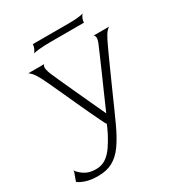

<svg xmlns="http://www.w3.org/2000/svg" viewBox="-284 -734 1016 1103"><g transform="rotate(-30 223.5 -183.0)"><path d="M45 244Q-7 244 -40.5 232Q-74 220 -85 209L-65 154V144Q-54 163 -24 183.5Q6 204 51 204Q90 204 117.5 185.5Q145 167 167 135.5Q189 104 210 64Q230 24 235 9Q229 1 215 -28Q201 -57 181.5 -98.5Q162 -140 140.5 -187Q119 -234 99 -278Q79 -322 63 -356Q47 -390 39 -405Q22 -437 8 -452Q-6 -467 -12 -468H98Q90 -468 87.5 -453.5Q85 -439 98 -405Q106 -386 124 -346Q142 -306 166 -254Q190 -202 215 -147.5Q240 -93 262 -46H263Q284 -95 309 -151Q334 -207 357 -259.5Q380 -312 397 -351.5Q414 -391 421 -407Q435 -439 432 -453Q429 -467 421 -468H527Q521 -467 508.5 -453.5Q496 -440 480 -408Q471 -391 452.5 -350Q434 -309 410 -256Q386 -203 361 -146.5Q336 -90 314 -40.5Q292 9 277 41Q246 108 214 153.5Q182 199 141.5 221.5Q101 244 45 244ZM76 -550Q83 -558 89.5 -572.5Q96 -587 96 -600H332Q378 -600 402.5 -603.5Q427 -607 432 -610Q425 -603 418.5 -589Q412 -575 412 -560H196Q141 -560 112 -556.5Q83 -553 76 -550Z"/></g></svg>

Font: Red Rose Light
Style: Regular
Weight: 300
Designer: Jaikishan Patel
Version: Version 1.001; ttfautohint (v1.8.3)